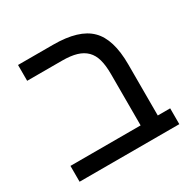

<svg xmlns="http://www.w3.org/2000/svg" viewBox="-137 -736 872 872"><g transform="rotate(-30 299.0 -299.5)"><path d="M63 -516V-599H247Q382 -599 440 -541Q498 -484 498 -351V-83H563V0H40V-83H408V-352Q408 -397 399.5 -428Q391 -459 371.5 -478.5Q352 -498 321.5 -507Q291 -516 246 -516Z"/></g></svg>

Font: Libra Sans
Style: Regular
Weight: 400
Foundry: Context Ltd
Version: Version 1.000; ttfautohint (v1.3)